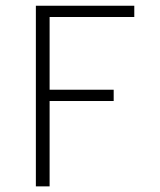

<svg xmlns="http://www.w3.org/2000/svg" viewBox="-20 -662 570 682"><path d="M457 -641.6V-601.6H156.2V-343.3H383.8V-303.2H156.2V0H107.4V-641.6Z"/></svg>

Font: AzarMehrMonospaced
Style: SansRegular
Weight: 1
Designer: Amin Abedi
Version: Version 1.00